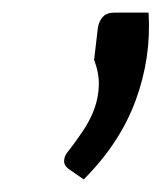

<svg xmlns="http://www.w3.org/2000/svg" viewBox="-20 -774 257 305"><path d="M216 -754Q220.5 -682.5 195.5 -614.5Q170.5 -546.5 113 -489L88.5 -506Q81.5 -511.5 81.8 -518.2Q82 -525 86 -530.5Q100 -548.5 111.8 -566Q123.5 -583.5 130 -601.5Q136.5 -619.5 137 -638.8Q137.5 -658 129.5 -679L135.5 -730Q137 -740 143.2 -747Q149.5 -754 162 -754Z"/></svg>

Font: Lato 2
Style: Italic
Weight: 400
Italic angle: -7°
Designer: Lukasz Dziedzic with Adam Twardoch and Botio Nikoltchev
Foundry: tyPoland Lukasz Dziedzic
Version: Version 2.015; 2015-08-06; http://www.latofonts.com/